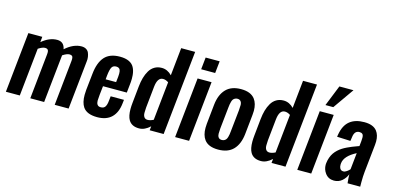

<svg xmlns="http://www.w3.org/2000/svg" viewBox="-76 -1307 3637 1777"><g transform="rotate(15 1742.5 -418.5)"><path d="M28.3 0 88.9 -578.1H222.2L217.3 -525.9Q289.1 -586.9 363.8 -586.9Q429.2 -586.9 442.4 -518.1Q519.5 -586.9 597.7 -586.9Q623 -586.9 641.1 -576.2Q659.2 -565.4 667 -547.9Q674.8 -530.3 678.2 -507.8Q680.2 -496.6 679.9 -485.4Q679.7 -474.1 678.2 -462.9L629.4 0H496.1L541 -432.1Q542 -441.4 542 -449.2Q542 -463.9 538.1 -472.7Q531.2 -486.3 507.8 -486.3Q481.9 -485.8 443.4 -460Q443.4 -454.6 442.9 -454.1L395 0H262.2L307.1 -432.1Q308.1 -440.4 308.1 -447.8Q308.6 -463.9 303.7 -472.7Q296.9 -486.3 273.4 -486.3Q248.5 -485.8 210 -460.4L161.6 0Z M904.3 8.8Q804.7 8.8 767.6 -45.9Q739.3 -87.9 739.7 -161.1Q739.7 -183.6 742.2 -209L759.3 -368.2Q770.5 -477.1 819.3 -532Q868.2 -586.9 965.8 -586.9Q1018.1 -586.9 1052 -571Q1085.9 -555.2 1101.6 -525.4Q1118.2 -495.1 1122.1 -452.1Q1123.5 -436 1123.5 -418Q1123.5 -388.7 1119.1 -354.5L1111.3 -282.2H883.3L874 -197.3Q871.1 -168 870.1 -143.6Q870.1 -141.1 870.1 -138.2Q870.1 -117.2 879.4 -103.5Q889.6 -87.9 913.6 -88.4Q942.4 -88.4 955.1 -108.2Q967.8 -127.9 971.2 -166L976.1 -210.4H1103.5L1099.6 -176.3Q1090.3 -86.4 1041.3 -38.8Q992.2 8.8 904.3 8.8ZM890.6 -350.1H990.7L996.6 -405.3Q998 -420.4 998 -432.6Q998 -457 992.2 -469.7Q983.4 -489.3 955.1 -489.7Q925.8 -489.7 913.1 -467.8Q900.4 -445.8 894 -386.7Z M1306.2 8.8Q1305.7 8.8 1304.7 8.8Q1233.9 8.8 1204.6 -41.5Q1183.6 -77.6 1183.6 -145Q1183.6 -171.9 1187 -203.6L1203.6 -364.7Q1208.5 -412.1 1219.2 -450.2Q1230 -488.3 1248.8 -520Q1267.6 -551.8 1297.4 -569.3Q1327.1 -586.9 1366.2 -586.9Q1420.4 -586.9 1463.4 -542.5L1491.2 -809.6H1625L1540 0H1406.2L1410.6 -39.1Q1358.9 8.8 1306.2 8.8ZM1361.8 -87.9Q1386.7 -87.9 1417.5 -103.5L1456.1 -473.1Q1429.7 -491.2 1403.8 -491.2Q1351.1 -491.2 1341.3 -400.4L1319.8 -193.4Q1317.9 -168.9 1317.9 -148.4Q1317.9 -144.5 1317.9 -140.6Q1318.4 -117.2 1329.3 -102.5Q1340.3 -87.9 1361.8 -87.9Z M1649.9 0 1710.4 -578.1H1844.2L1783.7 0ZM1720.2 -668.9 1732.4 -784.2H1866.7L1854.5 -668.9Z M2073.2 -85.9Q2087.4 -85.9 2097.7 -91.6Q2107.9 -97.2 2114 -105.5Q2120.1 -113.8 2124.5 -128.2Q2128.9 -142.6 2130.6 -154.8Q2132.3 -167 2134.3 -185.5L2156.2 -392.1Q2157.7 -418.9 2158.7 -441.4Q2158.7 -442.9 2159.2 -443.8Q2158.7 -463.9 2148.9 -477.5Q2138.2 -492.2 2116.2 -492.2Q2102.5 -492.2 2092 -486.3Q2081.5 -480.5 2075.4 -472.2Q2069.3 -463.9 2065.2 -449.2Q2061 -434.6 2059.1 -422.6Q2057.1 -410.6 2055.2 -392.1L2033.2 -185.5Q2030.8 -151.9 2030.8 -134.8Q2030.8 -114.3 2040.5 -100.6Q2050.8 -85.9 2073.2 -85.9ZM1930.2 -43.9Q1898.9 -85.9 1899.4 -156.2Q1899.4 -174.8 1901.4 -194.8L1920.9 -383.3Q1931.6 -481 1982.2 -533.9Q2032.7 -586.9 2126 -586.9Q2219.2 -586.9 2259.3 -534.2Q2291 -492.2 2291 -422.9Q2291 -404.3 2288.6 -383.3L2269 -194.8Q2258.3 -96.7 2207.5 -43.9Q2156.7 8.8 2063 8.8Q1969.2 8.8 1930.2 -43.9Z M2473.6 8.8Q2473.1 8.8 2472.2 8.8Q2401.4 8.8 2372.1 -41.5Q2351.1 -77.6 2351.1 -145Q2351.1 -171.9 2354.5 -203.6L2371.1 -364.7Q2376 -412.1 2386.7 -450.2Q2397.5 -488.3 2416.3 -520Q2435.1 -551.8 2464.8 -569.3Q2494.6 -586.9 2533.7 -586.9Q2587.9 -586.9 2630.9 -542.5L2658.7 -809.6H2792.5L2707.5 0H2573.7L2578.1 -39.1Q2526.4 8.8 2473.6 8.8ZM2529.3 -87.9Q2554.2 -87.9 2585 -103.5L2623.5 -473.1Q2597.2 -491.2 2571.3 -491.2Q2518.6 -491.2 2508.8 -400.4L2487.3 -193.4Q2485.4 -168.9 2485.4 -148.4Q2485.4 -144.5 2485.4 -140.6Q2485.8 -117.2 2496.8 -102.5Q2507.8 -87.9 2529.3 -87.9Z M2917 -646.5 2997.1 -846.2H3132.3L2992.2 -646.5ZM2820.3 0 2880.9 -578.1H3014.6L2954.1 0Z M3172.4 8.8Q3118.2 8.3 3087.9 -33.7Q3062 -69.3 3062 -113.3Q3062 -121.1 3063 -128.9Q3066.4 -158.7 3075.7 -184.3Q3085 -210 3098.4 -229.2Q3111.8 -248.5 3130.1 -265.4Q3148.4 -282.2 3167.5 -294.2Q3186.5 -306.2 3210 -317.4Q3233.4 -328.6 3254.2 -336.9Q3274.9 -345.2 3299.3 -354Q3312.5 -358.9 3319.3 -361.3L3324.2 -409.2Q3325.7 -425.3 3325.7 -438.5Q3325.7 -445.3 3325.7 -451.2Q3324.7 -468.8 3314.9 -477.8Q3305.2 -486.8 3286.1 -486.8Q3238.3 -486.8 3231.4 -421.4L3226.1 -385.7L3097.2 -391.1Q3097.7 -394 3098.9 -401.9Q3100.1 -409.7 3100.6 -412.1Q3115.7 -502.4 3167.5 -544.7Q3219.2 -586.9 3307.1 -586.9Q3392.6 -586.9 3428.7 -540.5Q3457.5 -503.4 3457.5 -441.9Q3457.5 -426.3 3455.6 -408.7L3427.7 -145Q3422.9 -99.1 3422.9 -42Q3422.9 -21.5 3423.3 0H3302.2Q3296.4 -55.2 3296.4 -85Q3280.8 -45.4 3249 -18.3Q3217.3 8.8 3172.4 8.8ZM3234.9 -96.2Q3250.5 -96.2 3267.8 -108.4Q3285.2 -120.6 3295.4 -132.8L3312 -291.5Q3203.6 -235.4 3195.8 -164.1Q3194.8 -156.2 3194.8 -148.9Q3194.8 -127.4 3202.6 -114.3Q3212.9 -96.2 3234.9 -96.2Z"/></g></svg>

Font: Oswald
Style: Medium
Weight: 500
Designer: Vernon Adams
Foundry: Vernon Adams
Version: 3.0; ttfautohint (v0.94.23-7a4d-dirty) -l 8 -r 50 -G 150 -x 